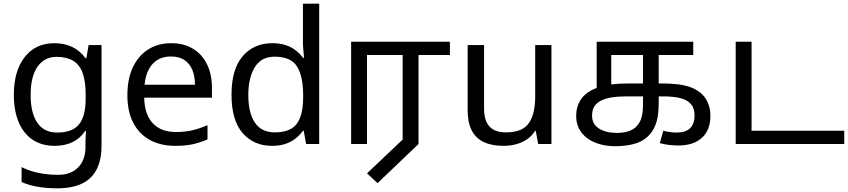

<svg xmlns="http://www.w3.org/2000/svg" viewBox="-20 -780 4593 1040"><path d="M275 -546Q328 -546 370.5 -526Q413 -506 443 -465H448L460 -536H530V9Q530 85 504 136.5Q478 188 425 214Q372 240 290 240Q232 240 183.5 231.5Q135 223 97 206V125Q135 145 186 156Q237 167 295 167Q364 167 403.5 126.5Q443 86 443 16V-5Q443 -17 444 -39.5Q445 -62 446 -71H442Q414 -30 372.5 -10Q331 10 276 10Q172 10 113.5 -63Q55 -136 55 -267Q55 -395 113.5 -470.5Q172 -546 275 -546ZM287 -472Q220 -472 183 -418.5Q146 -365 146 -266Q146 -167 182.5 -114.5Q219 -62 289 -62Q330 -62 359 -72.5Q388 -83 407 -105.5Q426 -128 435 -163Q444 -198 444 -246V-267Q444 -340 427.5 -385Q411 -430 376 -451Q341 -472 287 -472Z M907 -546Q976 -546 1025.5 -516Q1075 -486 1101.5 -431.5Q1128 -377 1128 -304V-251H761Q763 -160 807.5 -112.5Q852 -65 932 -65Q983 -65 1022.5 -74.5Q1062 -84 1104 -102V-25Q1063 -7 1023 1.5Q983 10 928 10Q852 10 793.5 -21Q735 -52 702.5 -113.5Q670 -175 670 -264Q670 -352 699.5 -415Q729 -478 782.5 -512Q836 -546 907 -546ZM906 -474Q843 -474 806.5 -433.5Q770 -393 763 -321H1036Q1036 -367 1022 -401Q1008 -435 979.5 -454.5Q951 -474 906 -474Z M1454 10Q1354 10 1294 -59.5Q1234 -129 1234 -267Q1234 -405 1294.5 -475.5Q1355 -546 1455 -546Q1497 -546 1528 -535.5Q1559 -525 1582 -507Q1605 -489 1621 -467H1627Q1626 -480 1623.5 -505.5Q1621 -531 1621 -546V-760H1709V0H1638L1625 -72H1621Q1605 -49 1582 -30.5Q1559 -12 1527.5 -1Q1496 10 1454 10ZM1468 -63Q1553 -63 1587.5 -109.5Q1622 -156 1622 -250V-266Q1622 -366 1589 -419.5Q1556 -473 1467 -473Q1396 -473 1360.5 -416.5Q1325 -360 1325 -265Q1325 -169 1360.5 -116Q1396 -63 1468 -63Z M2025 212 1968 159 2161 -24V-482H1968V0H1882V-554H2417V-482H2247V0Z M2967 -536V0H2895L2882 -71H2878Q2861 -43 2834 -25Q2807 -7 2775 1.5Q2743 10 2708 10Q2644 10 2600.5 -10.5Q2557 -31 2535 -74Q2513 -117 2513 -185V-536H2602V-191Q2602 -127 2631 -95Q2660 -63 2721 -63Q2810 -63 2844.5 -113Q2879 -163 2879 -257V-536Z M3313 12Q3253 12 3205 -7Q3157 -26 3129 -63Q3101 -100 3101 -152Q3101 -206 3129.5 -245.5Q3158 -285 3220 -306.5Q3282 -328 3384 -328H3564Q3616 -328 3654 -323Q3692 -318 3720.5 -307.5Q3749 -297 3772 -279Q3798 -259 3813 -226.5Q3828 -194 3828 -152Q3828 -76 3782.5 -34Q3737 8 3654 8Q3631 8 3604 5Q3577 2 3554 -5L3573 -72Q3588 -68 3607.5 -65Q3627 -62 3646 -62Q3693 -62 3717.5 -85Q3742 -108 3742 -156Q3742 -190 3727 -210.5Q3712 -231 3687.5 -241Q3663 -251 3632.5 -254.5Q3602 -258 3571 -258H3377Q3326 -258 3290.5 -252Q3255 -246 3230 -232Q3208 -219 3197.5 -200.5Q3187 -182 3187 -153Q3187 -107 3225 -83.5Q3263 -60 3321 -60Q3365 -60 3396.5 -73.5Q3428 -87 3445.5 -120Q3463 -153 3463 -213V-482H3291V-302L3212 -286V-554H3735V-482H3548V-226Q3548 -159 3536.5 -121Q3525 -83 3504 -57Q3473 -19 3424.5 -3.5Q3376 12 3313 12Z M3965 0V-554H4051V-72H4553V0Z"/></svg>

Font: ltamil15
Style: Book
Weight: 400
Designer: Jelle Bosma - Monotype Design Team
Foundry: Monotype Imaging Inc.
Version: Version 2.003